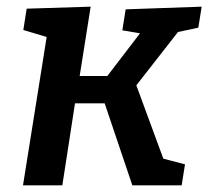

<svg xmlns="http://www.w3.org/2000/svg" viewBox="-20 -556 625 576"><path d="M575 -473 514 -460 389 -300 470 -80 535 -63 525 0H377L294 -246H205L167 0H49L120 -445L50 -466L60 -530L252 -536L219 -328H302L400 -456L347 -465L357 -528L585 -536Z"/></svg>

Font: Bitter Pro SemiBold
Style: Italic
Weight: 600
Italic angle: -9°
Designer: Sol Matas, and Bitter project Authors
Foundry: Sol Matas
Version: Version 1.010